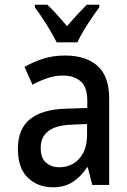

<svg xmlns="http://www.w3.org/2000/svg" viewBox="-20 -786 540 816"><path d="M205 10Q141 10 98.5 -30.5Q56 -71 56 -153Q56 -238 107.5 -279.5Q159 -321 258 -324L351 -327V-358Q351 -417 322 -441Q293 -465 248 -465Q213 -465 180 -453.5Q147 -442 118 -426L84 -502Q124 -524 165 -537Q206 -550 256 -550Q346 -550 395 -505.5Q444 -461 444 -368V0H372L353 -75H350Q324 -35 289 -12.5Q254 10 205 10ZM233 -75Q263 -75 289.5 -89.5Q316 -104 333 -135Q350 -166 350 -214V-259L282 -256Q153 -251 153 -157Q153 -113 176.5 -94Q200 -75 233 -75ZM221 -606Q205 -638 179 -680Q153 -722 128 -755V-766H181Q200 -749 221.5 -724.5Q243 -700 265 -675Q290 -704 307.5 -723Q325 -742 349 -766H402V-755Q387 -735 369.5 -709Q352 -683 335.5 -656Q319 -629 309 -606Z"/></svg>

Font: Noto Sans Mono ExtraCondensed Medium
Style: Regular
Weight: 500
Width: 2
Designer: Monotype Design Team
Foundry: Monotype Imaging Inc.
Version: Version 2.014